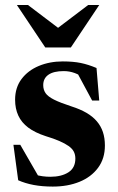

<svg xmlns="http://www.w3.org/2000/svg" viewBox="-20 -710 456 744"><path d="M223 -472Q263.5 -472 292.8 -466Q322 -460 354 -446.5L364.5 -320.5H337L269.5 -446L311.5 -403.5Q290 -419.5 269.5 -427Q249 -434.5 227 -434.5Q188 -434.5 167.8 -420.5Q147.5 -406.5 147.5 -380Q147.5 -362.5 156.5 -349.2Q165.5 -336 189.2 -324Q213 -312 257.5 -297.5Q290.5 -287 315 -272.8Q339.5 -258.5 355.2 -240Q371 -221.5 378.8 -198.2Q386.5 -175 386.5 -146Q386.5 -95.5 360 -59.8Q333.5 -24 288 -5.5Q242.5 13 184.5 13Q144 13 110.8 6.8Q77.5 0.5 50.5 -11.5L32 -149H58.5L139 -9.5L82.5 -46Q99 -38.5 114.5 -33.8Q130 -29 145.2 -27Q160.5 -25 175 -25Q218 -25 245 -42.2Q272 -59.5 272 -95.5Q272 -111 265.8 -122.8Q259.5 -134.5 245.8 -144.2Q232 -154 210.2 -163.5Q188.5 -173 157 -182.5Q115.5 -196 89.5 -215.5Q63.5 -235 51 -262Q38.5 -289 38.5 -323.5Q38.5 -370.5 63.5 -403.8Q88.5 -437 130.5 -454.5Q172.5 -472 223 -472ZM229 -584H181L321.5 -690.5H364.5L254.5 -526H155.5L45.5 -690.5H88.5Z"/></svg>

Font: Newsreader 36pt
Style: Bold
Weight: 700
Designer: Hugues Gentile
Foundry: Production Type
Version: Version 1.003